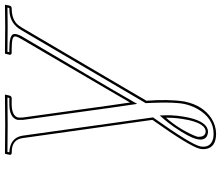

<svg xmlns="http://www.w3.org/2000/svg" viewBox="-80 -606 913 794"><g transform="rotate(-90 377.0 -209.5)"><path d="M609.9 -574.2Q620.1 -590.8 622.6 -601.1Q625 -612.3 607.9 -615.7Q596.2 -617.7 571.3 -618.2H553.2Q546.9 -620.1 546.9 -626L551.3 -645L553.2 -646Q554.2 -646 665 -645L752.4 -646L753.9 -645L750 -626Q747.1 -618.7 740.2 -618.2Q691.4 -618.2 669.4 -590.8Q663.6 -583 658.2 -574.2L356.9 -61Q363.8 30.3 354 94.7Q353.5 97.7 353 99.1Q337.4 172.9 283.7 208Q254.4 226.6 220.7 227.1Q163.6 227.1 157.2 183.1Q155.8 171.4 158.2 160.2Q167.5 119.1 277.8 -36.1L202.6 -571.8Q197.3 -612.3 157.2 -617.2Q148.9 -618.2 139.2 -618.2Q132.8 -620.1 133.3 -626L137.2 -645L139.2 -646Q140.1 -646 255.9 -645L380.4 -646L382.3 -645L377.9 -626Q375 -618.7 368.2 -618.2H341.3Q293.9 -617.2 287.6 -591.8Q286.6 -586.4 287.6 -571.8L336.9 -215.8L349.6 -128.9L398.4 -212.9ZM286.6 20Q240.2 72.8 212.9 136.7Q209.5 145.5 208 149.9Q205.6 182.1 229 184.1Q259.3 184.1 275.4 120.1Q276.4 116.7 276.9 113.8Q287.6 62 286.6 20ZM618.7 -568.8 406.7 -208 343.8 -99.1 327.1 -214.4 277.8 -571.3V-571.8Q277.3 -589.8 277.8 -594.2Q286.6 -627.4 341.3 -627.9Q345.7 -627.9 354.7 -627.9Q363.8 -627.9 368.2 -627.9L370.1 -635.7Q287.1 -634.8 255.9 -634.8Q220.2 -634.8 145.5 -635.7L143.6 -627.9Q204.1 -625 212.4 -573.2L288.1 -33.2L285.6 -30.3Q176.3 123.5 168 162.1Q160.6 205.6 202.1 215.3Q211.4 216.8 220.7 216.8Q285.6 216.8 323.7 148.9Q337.4 124 343.3 96.7Q352.1 55.2 348.1 -38.6Q347.7 -50.3 347.2 -60.1L346.7 -63.5L649.4 -579.1Q675.3 -624 725.6 -627.4Q732.9 -627.9 740.2 -627.9L742.2 -635.7Q693.8 -634.8 665 -634.8Q629.9 -634.8 559.6 -635.7L557.6 -627.9H571.3Q626 -627.9 632.3 -611.3Q633.8 -605.5 632.3 -599.1Q629.4 -585.9 618.7 -568.8ZM279.3 13.2 295.9 -5.9 296.9 19.5Q297.9 64 286.6 116.2Q268.6 192.4 229 193.8Q197.8 191.9 196.3 164.1Q196.3 156.2 198.2 147.9Q205.1 116.2 249.5 51.8Q265.1 29.8 279.3 13.2Z"/></g></svg>

Font: Linux Biolinum Outline O
Style: Italic
Weight: 400
Italic angle: -12°
Designer: Philipp H. Poll
Foundry: Philipp H. Poll
Version: Version 0.6.2